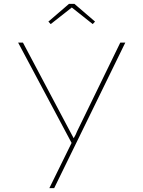

<svg xmlns="http://www.w3.org/2000/svg" viewBox="-20 -746 744 996"><path d="M236 230 353 -8 357 6 74 -525H99L344 -63Q354 -44 359.5 -34Q365 -24 368 -20L358 -21Q368 -38 372.5 -47.5Q377 -57 380 -65L604 -525H630L372 3L261 230ZM243 -621 231 -634 338 -726H366L473 -634L461 -621L345 -713H360Z"/></svg>

Font: Lexend Giga Thin
Style: Regular
Weight: 250
Version: Version 1.007